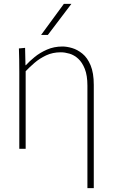

<svg xmlns="http://www.w3.org/2000/svg" viewBox="-20 -771 586 995"><path d="M80 -395Q80 -433 79.5 -462Q79 -491 78 -520L110 -523L112 -433H114Q132 -453 159.5 -475.5Q187 -498 223.5 -514Q260 -530 304 -530Q326 -530 353.5 -522Q381 -514 407 -493Q433 -472 449.5 -432.5Q466 -393 466 -331V204H433V-327Q433 -380 419.5 -414Q406 -448 385 -467Q364 -486 340 -493Q316 -500 295 -500Q253 -500 219 -484Q185 -468 158.5 -445Q132 -422 113 -402V0H80ZM193 -590 311 -751H350L228 -590Z"/></svg>

Font: Murecho ExtraLight
Style: Regular
Weight: 200
Designer: Neil Summerour
Foundry: Positype
Version: Version 1.010; ttfautohint (v1.8.3)